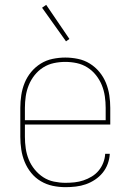

<svg xmlns="http://www.w3.org/2000/svg" viewBox="-20 -766 540 794"><path d="M251 8Q224 8 198 2.5Q172 -3 149 -16.5Q126 -30 109 -51Q92 -72 82 -96.5Q72 -121 68 -147.5Q64 -174 64 -200V-320Q64 -346 68 -372.5Q72 -399 82 -423.5Q92 -448 109 -468.5Q126 -489 148.5 -503Q171 -517 197.5 -522.5Q224 -528 250 -528Q276 -528 302.5 -522.5Q329 -517 351.5 -503Q374 -489 391 -468.5Q408 -448 418 -423.5Q428 -399 432 -372.5Q436 -346 436 -320V-251H83V-200Q83 -176 86.5 -152Q90 -128 99 -106Q108 -84 123.5 -65Q139 -46 159 -33Q179 -20 203 -15Q227 -10 251 -10Q270 -10 288.5 -12Q307 -14 325 -20Q343 -26 359.5 -36Q376 -46 388 -60.5Q400 -75 407 -93Q414 -111 415 -130H434Q433 -109 425.5 -88.5Q418 -68 404.5 -51.5Q391 -35 373 -23Q355 -11 335 -4Q315 3 293.5 5.5Q272 8 251 8ZM83 -269H417V-320Q417 -344 413.5 -368Q410 -392 401 -414Q392 -436 377 -455Q362 -474 341.5 -487Q321 -500 297.5 -505Q274 -510 250 -510Q226 -510 202.5 -505Q179 -500 158.5 -487Q138 -474 123 -455Q108 -436 99 -414Q90 -392 86.5 -368Q83 -344 83 -320ZM253 -595 154 -734 171 -746 267 -605Z"/></svg>

Font: Iosevka Thin
Style: Regular
Weight: 100
Monospace: yes
Designer: Belleve Invis
Foundry: Belleve Invis
Version: Version 32.5.0; ttfautohint (v1.8.4)